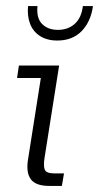

<svg xmlns="http://www.w3.org/2000/svg" viewBox="-20 -610 325 630"><path d="M141 0Q97 0 81 -22Q65 -44 72 -87L114 -354H36L42 -395H174L126 -91Q122 -65 127 -53Q132 -41 159 -41H190L183 0ZM168 -477Q134 -477 111 -492Q88 -507 78.5 -532.5Q69 -558 72 -590H103Q99 -551 118 -531.5Q137 -512 170 -512Q203 -512 225 -531.5Q247 -551 252 -590H285Q278 -539 248 -508Q218 -477 168 -477Z"/></svg>

Font: Rokkitt SemiBold Light
Style: Italic
Weight: 300
Italic angle: -9°
Version: Version 3.103